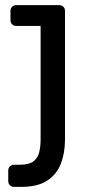

<svg xmlns="http://www.w3.org/2000/svg" viewBox="-20 -540 349 750"><path d="M35.2 190Q25 190 18.6 183.6Q12.2 177.3 12.2 167.1V126.4Q12.2 116.3 18.6 109.9Q25 103.5 35.2 103.5H57.4Q93.5 103.5 110.7 90.2Q127.9 76.9 133.2 54.4Q138.6 31.9 138.6 4.8V-438.6H43.9Q33.7 -438.6 27.3 -444.9Q20.9 -451.3 20.9 -461.5V-497.1Q20.9 -507.3 27.3 -513.6Q33.7 -520 43.9 -520H210.9Q221.1 -520 227.5 -513.6Q233.9 -507.3 233.9 -497.1V4.8Q233.9 58.3 217.4 100.1Q201 141.8 163.8 165.9Q126.6 190 63.4 190Z"/></svg>

Font: Rubik Light
Style: Regular
Weight: 300
Designer: Hubert and Fischer
Foundry: Hubert and Fischer
Version: Version 2.300;gftools[0.9.30]